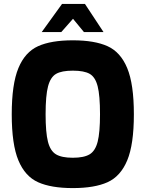

<svg xmlns="http://www.w3.org/2000/svg" viewBox="-20 -955 744 981"><path d="M40 -371Q40 -525 74 -607Q108 -689 174.5 -719Q241 -749 352 -749Q463 -749 529.5 -719Q596 -689 630 -607Q664 -525 664 -371Q664 -217 630 -135.5Q596 -54 529.5 -24Q463 6 352 6Q241 6 174.5 -24Q108 -54 74 -135.5Q40 -217 40 -371ZM491 -371Q491 -467 479 -514Q467 -561 438.5 -577.5Q410 -594 352 -594Q295 -594 266.5 -577.5Q238 -561 225.5 -514Q213 -467 213 -371Q213 -278 225 -231Q237 -184 266 -166.5Q295 -149 352 -149Q409 -149 438 -166.5Q467 -184 479 -231Q491 -278 491 -371ZM297 -935H414L509 -791H409L353 -859L293 -791H193Z"/></svg>

Font: Exo ExtraBold
Style: Regular
Weight: 800
Designer: Natanael Gama
Foundry: Natanael Gama
Version: Version 1.500